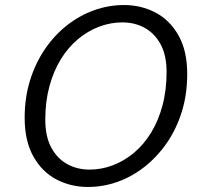

<svg xmlns="http://www.w3.org/2000/svg" viewBox="-20 -728 800 763"><path d="M329 15Q261 15 204 -15Q147 -45 112.5 -106.5Q78 -168 78 -260Q78 -340 99.5 -409Q121 -478 159 -533.5Q197 -589 247 -628Q297 -667 354.5 -687.5Q412 -708 473 -708Q541 -708 598 -678Q655 -648 689.5 -587Q724 -526 724 -434Q724 -353 702.5 -284Q681 -215 643 -160Q605 -105 555 -65.5Q505 -26 447.5 -5.5Q390 15 329 15ZM336 -54Q383 -54 428 -71Q473 -88 512 -120.5Q551 -153 580 -200Q609 -247 625.5 -308Q642 -369 642 -442Q642 -508 618.5 -551.5Q595 -595 555.5 -617Q516 -639 466 -639Q419 -639 374 -622Q329 -605 290 -572.5Q251 -540 222 -493Q193 -446 176.5 -385.5Q160 -325 160 -252Q160 -186 183.5 -142Q207 -98 247 -76Q287 -54 336 -54Z"/></svg>

Font: Ubuntu Sans
Style: Italic
Weight: 400
Italic angle: -13.5°
Designer: Dalton Maag Ltd
Foundry: Dalton Maag Ltd
Version: Version 1.006